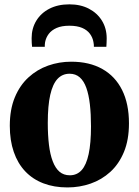

<svg xmlns="http://www.w3.org/2000/svg" viewBox="-20 -830 623 862"><path d="M24 -265Q24 -338.5 46.5 -392.8Q69 -447 107.8 -482.5Q146.5 -518 196 -535.5Q245.5 -553 299.5 -553Q381.5 -553 439.5 -520.2Q497.5 -487.5 528.2 -425.8Q559 -364 559 -276.5Q559 -202 536.5 -147.8Q514 -93.5 475.2 -58.2Q436.5 -23 387 -5.8Q337.5 11.5 283 11.5Q222.5 11.5 174.5 -7Q126.5 -25.5 93 -61Q59.5 -96.5 41.8 -148Q24 -199.5 24 -265ZM293.5 -43Q325.5 -43 346.5 -66.2Q367.5 -89.5 378 -138.2Q388.5 -187 388.5 -263Q388.5 -318 383.5 -361.5Q378.5 -405 367.5 -435.8Q356.5 -466.5 338 -482.8Q319.5 -499 292.5 -499Q260 -499 238.2 -475.8Q216.5 -452.5 205.5 -403.8Q194.5 -355 194.5 -278Q194.5 -223.5 199.8 -180Q205 -136.5 216.8 -105.8Q228.5 -75 247.2 -59Q266 -43 293.5 -43ZM291.5 -810.5Q341.5 -810.5 379 -791Q416.5 -771.5 437.8 -737Q459 -702.5 459 -657.5Q459 -648 458.5 -637.8Q458 -627.5 457.5 -620H401.5Q401.5 -624.5 401.2 -630Q401 -635.5 399.5 -641.5Q396 -661.5 383.8 -678.2Q371.5 -695 348.8 -704.8Q326 -714.5 291.5 -714.5Q257 -714.5 234.2 -704.5Q211.5 -694.5 199 -678Q186.5 -661.5 182.5 -641Q181.5 -635.5 181.2 -630Q181 -624.5 181 -620H124Q123 -627.5 122.5 -637.8Q122 -648 122 -658.5Q122 -702.5 143 -737Q164 -771.5 202 -791Q240 -810.5 291.5 -810.5Z"/></svg>

Font: Merriweather 60pt ExtraBold
Style: Regular
Weight: 800
Version: Version 2.100